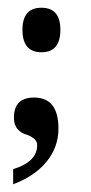

<svg xmlns="http://www.w3.org/2000/svg" viewBox="-20 -362 234 496"><path d="M136 -285Q136 -342 87 -342Q38 -342 38 -285Q38 -227 87 -227Q136 -227 136 -285ZM68 -110Q16 -110 16 -58Q16 -39 25.5 -28.5Q35 -18 46 -15Q57 -12 66.5 -5Q76 2 76 13Q76 56 14 75V114Q70 93 100.5 55.5Q131 18 131 -30Q131 -110 68 -110Z"/></svg>

Font: RIT Lekha
Style: Regular
Weight: 400
Designer: Rahul Radhakrishnan
Version: 1.0